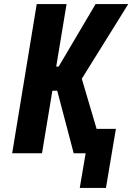

<svg xmlns="http://www.w3.org/2000/svg" viewBox="-20 -755 652 946"><path d="M502 171H373L402 0H343L262 -308H238L187 0H40L161 -735H308L257 -427H269L451 -735H612L383 -367L456 -120H551Z"/></svg>

Font: Iosevka Aile Heavy Oblique
Style: Regular
Weight: 900
Italic angle: -9°
Designer: Belleve Invis
Foundry: Belleve Invis
Version: Version 31.1.0; ttfautohint (v1.8.4)